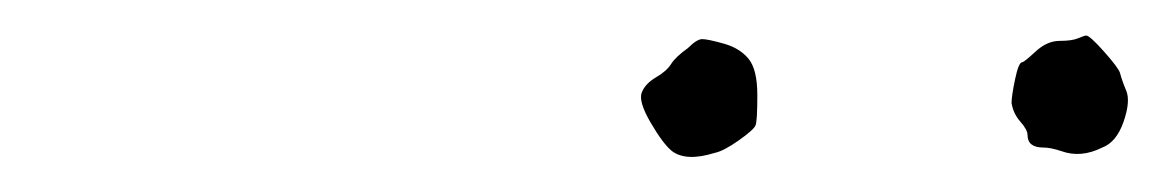

<svg xmlns="http://www.w3.org/2000/svg" viewBox="-20 -764 654 108"><path d="M367 -737Q372 -742 375 -742Q378 -742 387 -739.5Q396 -737 401 -731Q406 -725 406 -710.5Q406 -696 405 -693.5Q404 -691 395.5 -685Q387 -679 382 -678Q366 -673 358 -679Q353 -683 346 -695Q339 -707 341 -712Q343 -717 349 -720.5Q355 -724 357.5 -728Q360 -732 367 -737ZM591 -744Q593 -744 601 -735Q609 -726 610 -723Q611 -719 613.5 -713Q616 -707 612 -695.5Q608 -684 600 -681Q588 -675 577 -679Q571 -681 567 -681Q558 -681 558 -688Q558 -691 554 -695.5Q550 -700 549 -706Q549 -710 551 -719.5Q553 -729 555 -729Q556 -729 562.5 -735Q569 -741 576 -741Q583 -741 586.5 -742.5Q590 -744 591 -744Z"/></svg>

Font: TT2020 Style D
Style: Italic
Weight: 400
Italic angle: -15°
Version: Version 0.2.000